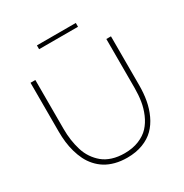

<svg xmlns="http://www.w3.org/2000/svg" viewBox="-201 -1050 1159 1211"><g transform="rotate(-30 378.0 -444.5)"><path d="M237.8 -866.2V-894H521V-866.2ZM378.9 4.9Q332 4.9 292 -5.6Q252 -16.1 222.2 -34.7Q192.4 -53.2 168.7 -79.8Q145 -106.4 129.6 -137.5Q114.3 -168.5 104 -204.6Q93.8 -240.7 89.4 -277.6Q85 -314.5 85 -354V-710H120.1V-354Q120.1 -311 125.5 -272.7Q130.9 -234.4 142.3 -196.8Q153.8 -159.2 174.1 -129.2Q194.3 -99.1 221.9 -76.2Q249.5 -53.2 289.3 -40.5Q329.1 -27.8 377.9 -27.8Q437 -27.8 482.9 -46.6Q528.8 -65.4 557.4 -96.2Q585.9 -127 604.5 -170.2Q623 -213.4 630.1 -258.3Q637.2 -303.2 637.2 -354V-710H670.9V-354Q670.9 -295.4 661.6 -244.1Q652.3 -192.9 630.6 -146.2Q608.9 -99.6 575.9 -66.7Q543 -33.7 492.7 -14.4Q442.4 4.9 378.9 4.9Z"/></g></svg>

Font: Rawline ExtraLight
Style: Regular
Weight: 275
Designer: Matt McInerney, Pablo Impallari, Rodrigo Fuenzalida
Foundry: Matt McInerney, Pablo Impallari, Rodrigo Fuenzalida
Version: Version 4.020;PS 004.020;hotconv 1.0.88;makeotf.lib2.5.64775